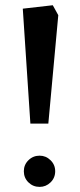

<svg xmlns="http://www.w3.org/2000/svg" viewBox="-20 -710 305 733"><path d="M96 -238 67 -676.9 181.5 -690 202.5 -652 164.5 -238ZM131.3 3.5Q106.2 3.5 88.6 -13.7Q71 -31 71 -56.3Q71 -81 88.6 -98.3Q106.2 -115.7 131.3 -115.7Q155.3 -115.7 173 -98.3Q190.7 -81 190.7 -56.3Q190.7 -31 173 -13.7Q155.3 3.5 131.3 3.5Z"/></svg>

Font: Kreon Light
Style: Regular
Weight: 300
Designer: Julia Petretta
Foundry: Julia Petretta and Eli Heuer
Version: Version 2.002